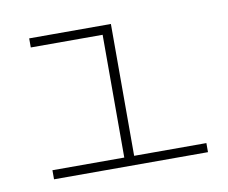

<svg xmlns="http://www.w3.org/2000/svg" viewBox="-51 -418 570 479"><g transform="rotate(-10 234.5 -178.5)"><path d="M50 0V-23H232V-334H50V-357H257V-23H440V0Z"/></g></svg>

Font: Padyakke Expanded One
Style: Regular
Weight: 400
Designer: James Puckett
Foundry: Dunwich Type Founders
Version: Version 1.500; ttfautohint (v1.8.4.7-5d5b)